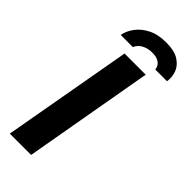

<svg xmlns="http://www.w3.org/2000/svg" viewBox="-278 -914 956 956"><g transform="rotate(45 200.0 -436.0)"><path d="M29 0 151 -686H300L179 0ZM72 -738Q78 -771 100.5 -801.5Q123 -832 162.5 -852Q202 -872 259 -872Q317 -872 349 -851.5Q381 -831 392 -800.5Q403 -770 398 -738H315Q315 -749 308.5 -760Q302 -771 287 -779Q272 -787 246 -787Q221 -787 202.5 -779.5Q184 -772 173 -761Q162 -750 158 -738Z"/></g></svg>

Font: Archivo SemiBold
Style: Bold Italic
Weight: 700
Italic angle: -10°
Version: Version 2.001